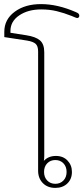

<svg xmlns="http://www.w3.org/2000/svg" viewBox="-20 -910 409 937"><path d="M166 -77V-659Q166 -685 154 -696Q142 -707 112 -712L1 -729V-755Q1 -815 51.5 -852.5Q102 -890 180 -890Q261 -890 350 -851Q360 -847 363.5 -843Q367 -839 367 -833Q367 -828 364 -825Q361 -822 357 -822Q354 -822 345.5 -825.5Q337 -829 330 -832Q292 -847 257 -855.5Q222 -864 181 -864Q117 -864 74 -835Q31 -806 31 -759V-750L108 -738Q154 -731 175 -713Q196 -695 196 -655V-152Q196 -135 194 -125Q216 -149 253 -149Q288 -149 309.5 -126.5Q331 -104 331 -71Q331 -36 308.5 -14.5Q286 7 250 7Q212 7 189 -16.5Q166 -40 166 -77ZM305 -71Q305 -97 289.5 -113Q274 -129 250 -129Q226 -129 210.5 -113Q195 -97 195 -71Q195 -45 210.5 -29Q226 -13 250 -13Q274 -13 289.5 -29Q305 -45 305 -71Z"/></svg>

Font: Maitree ExtraLight
Style: Regular
Weight: 250
Designer: CadsonDemak Team
Foundry: CadsonDemak
Version: Version 1.002